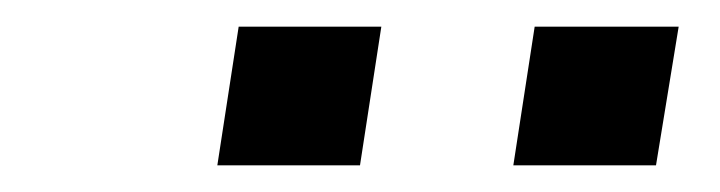

<svg xmlns="http://www.w3.org/2000/svg" viewBox="-20 -735 540 144"><path d="M365 -611 381 -715H489L472 -611ZM143 -611 159 -715H266L250 -611Z"/></svg>

Font: Nunito Sans 7pt SemiExpanded Medium
Style: Italic
Weight: 500
Width: 6
Italic angle: -9°
Designer: Vernon Adams
Foundry: Vernon Adams
Version: Version 3.101;gftools[0.9.27]